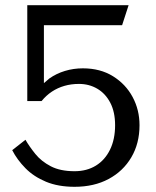

<svg xmlns="http://www.w3.org/2000/svg" viewBox="-20 -629 600 739"><path d="M267 90Q342 90 398 60Q454 30 485.5 -23.5Q517 -77 517 -147Q517 -206 490.5 -255.5Q464 -305 415 -335.5Q366 -366 299 -366Q263 -366 230 -356Q197 -346 170 -327Q159 -318 149 -309V-532H450L475 -609H85V-240H140Q158 -262 180 -276.5Q202 -291 228 -298.5Q254 -306 284 -306Q323 -306 354.5 -287.5Q386 -269 404.5 -233.5Q423 -198 423 -147Q423 -93 403.5 -53Q384 -13 349 8.5Q314 30 267 30Q212 30 175.5 11Q139 -8 116 -36.5Q93 -65 78 -91L27 -51Q46 -14 78 18.5Q110 51 157 70.5Q204 90 267 90Z"/></svg>

Font: Roboto Serif 20pt
Style: Regular
Weight: 400
Designer: Greg Gazdowicz
Foundry: Commercial Type
Version: Version 1.008